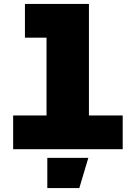

<svg xmlns="http://www.w3.org/2000/svg" viewBox="-20 -760 690 978"><path d="M47 -172H217V-568H107V-740H433V-172H605V0H47ZM221 44H430L384 198H221Z"/></svg>

Font: Azeret Mono Black
Style: Regular
Weight: 900
Designer: Martin Vácha
Foundry: Displaay
Version: Version 1.000; Glyphs 3.0.3, build 3074